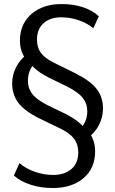

<svg xmlns="http://www.w3.org/2000/svg" viewBox="-20 -840 577 961"><path d="M49.4 38.6 77.5 -23.7Q107.1 3.1 153.1 19.3Q199.2 35.6 246 35.6Q303.6 35.6 337.7 5.8Q371.8 -24 371.8 -77.5Q371.8 -116.3 352.2 -143.7Q332.6 -171.1 287.2 -194L177.4 -247.2Q103.8 -283.6 72.3 -324.8Q40.8 -366 40.8 -422.6Q40.8 -465.7 61.2 -504.8Q81.5 -543.9 116.6 -569.5L109.4 -544.6Q79.8 -582.8 79.8 -637.1Q79.8 -693 106.3 -734Q132.7 -775 179.9 -797.4Q227.2 -819.8 288.3 -819.8Q346.8 -819.8 395.3 -803.8Q443.8 -787.8 474.7 -758.4L447 -698.7Q416.7 -724.1 373.7 -738.8Q330.6 -753.4 286.3 -753.4Q231.7 -753.4 198.4 -724.1Q165 -694.7 165 -641.8Q165 -602.1 184.9 -575.1Q204.8 -548.2 250.2 -526L359.1 -472.2Q433.1 -434.8 464.3 -394.1Q495.5 -353.4 495.5 -296.8Q495.5 -253.7 475.4 -214.5Q455.3 -175.4 419.9 -149.9L427.1 -174.8Q440.3 -158.1 448.2 -134.6Q456.1 -111.2 456.1 -81.9Q456.1 2.4 397.8 51.8Q339.5 101.1 244.5 101.1Q184.4 101.1 133.3 84.5Q82.2 68 49.4 38.6ZM219.7 -312.7 313.5 -267.3Q378.4 -232.9 406.2 -194.7L380 -193.7Q416.9 -230.5 416.9 -283Q416.9 -321 394.2 -349.9Q371.5 -378.8 316.5 -406.6L223.4 -452Q158.3 -485 130.2 -524.3L156.5 -526.2Q119.6 -488.8 119.6 -436.4Q119.6 -397.7 142.2 -368.8Q164.8 -340 219.7 -312.7Z"/></svg>

Font: Min Sans VF VF
Style: Regular
Weight: 400
Designer: Jinseong-Kim, NotoSansCJK, Nunito
Foundry: Jinseong-Kim
Version: Version 1.420;Glyphs 3.1.2 (3151)